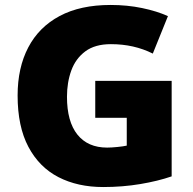

<svg xmlns="http://www.w3.org/2000/svg" viewBox="-20 -744 780 774"><path d="M364 -418H672V-33Q617 -14 545.5 -2Q474 10 396 10Q293 10 215.5 -30Q138 -70 94.5 -152Q51 -234 51 -359Q51 -471 94 -553Q137 -635 220.5 -679.5Q304 -724 426 -724Q493 -724 553 -711.5Q613 -699 657 -679L596 -528Q558 -547 516 -556.5Q474 -566 427 -566Q363 -566 324 -537Q285 -508 267.5 -460Q250 -412 250 -354Q250 -254 292 -201.5Q334 -149 412 -149Q429 -149 453.5 -151.5Q478 -154 491 -157V-269H364Z"/></svg>

Font: Noto Sans Lao Black
Style: Regular
Weight: 900
Designer: Monotype Design Team
Foundry: Monotype Imaging Inc.
Version: Version 2.003; ttfautohint (v1.8.4.7-5d5b)